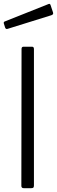

<svg xmlns="http://www.w3.org/2000/svg" viewBox="-29 -987 299 1007"><path d="M149 -15Q149 -6 146 -3Q143 0 134 0H96Q83 0 83 -12L84 -730Q84 -742 94 -742H139Q149 -742 149 -730ZM236 -961 249 -922Q253 -911 240 -907L12 -836Q7 -834 3.5 -835.5Q0 -837 -2 -842L-8 -861Q-12 -871 -5 -874L226 -966Q233 -969 236 -961Z"/></svg>

Font: Libre Franklin Thin Light
Style: Regular
Weight: 300
Version: Version 3.000